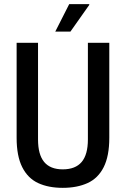

<svg xmlns="http://www.w3.org/2000/svg" viewBox="-20 -892 606 924"><path d="M282 12Q213 12 163.5 -11Q114 -34 87 -87.5Q60 -141 60 -229V-686H163V-221Q163 -148 192.5 -112.5Q222 -77 282 -77Q343 -77 373 -112.5Q403 -148 403 -221V-686H506V-229Q506 -141 479 -87.5Q452 -34 401.5 -11Q351 12 282 12ZM246 -740 313 -872H409L410 -869L319 -740Z"/></svg>

Font: Archivo Condensed Medium
Style: Regular
Weight: 500
Width: 3
Designer: Hector Gatti
Foundry: Omnibus-Type
Version: Version 2.001